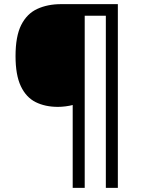

<svg xmlns="http://www.w3.org/2000/svg" viewBox="-20 -780 695 927"><path d="M549 127H491V-704H389V127H331V-273Q316 -269 296.5 -266.5Q277 -264 260 -264Q198 -264 152 -287Q106 -310 80.5 -364Q55 -418 55 -509Q55 -605 82.5 -659.5Q110 -714 160 -737Q210 -760 275 -760H549Z"/></svg>

Font: Noto Sans Osmanya
Style: Regular
Weight: 400
Designer: Monotype Design Team
Foundry: Monotype Imaging Inc.
Version: Version 2.001; ttfautohint (v1.8.4.7-5d5b)